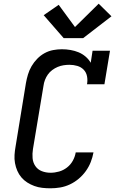

<svg xmlns="http://www.w3.org/2000/svg" viewBox="-20 -1009 640 1037"><path d="M253 8Q230 8 208 5.5Q186 3 165.5 -4.5Q145 -12 127 -23.5Q109 -35 95.5 -51Q82 -67 73.5 -86.5Q65 -106 61 -128Q57 -150 58.5 -172.5Q60 -195 64 -217L120 -560Q124 -583 131 -606.5Q138 -630 150.5 -651.5Q163 -673 181 -691.5Q199 -710 221 -722Q243 -734 267 -738.5Q291 -743 314 -743Q338 -743 361 -739Q384 -735 404.5 -726.5Q425 -718 442 -703.5Q459 -689 470 -670L480 -735H574L544 -554H450Q454 -576 450 -597Q446 -618 432 -632.5Q418 -647 397.5 -653Q377 -659 355 -659Q339 -659 323 -656.5Q307 -654 291.5 -647.5Q276 -641 262 -630.5Q248 -620 238.5 -606.5Q229 -593 223 -577.5Q217 -562 215 -546L158 -204Q154 -179 156 -155Q158 -131 171 -112Q184 -93 206 -84.5Q228 -76 253 -76Q276 -76 299 -82.5Q322 -89 341.5 -104Q361 -119 373 -140.5Q385 -162 389 -186H485Q480 -159 470 -133.5Q460 -108 443.5 -85Q427 -62 405 -43.5Q383 -25 357.5 -13Q332 -1 305.5 3.5Q279 8 253 8ZM324 -803 216 -927 297 -983 385 -863 513 -989 582 -921 429 -803Z"/></svg>

Font: Iosevka Curly Slab MdExObl
Style: Regular
Weight: 500
Width: 7
Italic angle: -9°
Monospace: yes
Designer: Belleve Invis
Foundry: Belleve Invis
Version: Version 11.1.0; ttfautohint (v1.8.3)